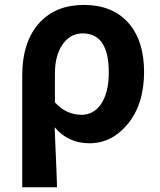

<svg xmlns="http://www.w3.org/2000/svg" viewBox="-20 -581 664 797"><path d="M72.3 196.3V-35.2V-266.6Q72.3 -411.1 146.5 -489.3Q213.9 -560.5 328.1 -560.5Q446.3 -560.5 512.2 -486.8Q578.1 -413.1 578.1 -282.2Q578.1 -147.5 508.8 -64.5Q443.4 13.7 351.6 13.7Q262.7 13.7 207 -52.7Q208 -34.2 209 1Q214.8 128.9 216.8 196.3ZM319.3 -104.5Q367.2 -104.5 398.4 -147.5Q431.6 -195.3 431.6 -280.3Q431.6 -442.4 323.2 -442.4Q272.5 -442.4 241.2 -398.4Q208 -352.5 208 -276.4V-156.2Q253.9 -104.5 319.3 -104.5Z"/></svg>

Font: Bpmf GenSeki Gothic B
Style: B
Weight: 700
Foundry: But Ko
Version: Version 1.320